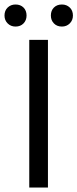

<svg xmlns="http://www.w3.org/2000/svg" viewBox="-40 -833 344 853"><path d="M90 0V-656H173V0ZM29 -715Q8 -715 -6 -729Q-20 -743 -20 -764Q-20 -786 -6 -799.5Q8 -813 29 -813Q51 -813 64.5 -799.5Q78 -786 78 -764Q78 -743 64.5 -729Q51 -715 29 -715ZM235 -715Q213 -715 199.5 -729Q186 -743 186 -764Q186 -786 199.5 -799.5Q213 -813 235 -813Q256 -813 270 -799.5Q284 -786 284 -764Q284 -743 270 -729Q256 -715 235 -715Z"/></svg>

Font: Mada
Style: Regular
Weight: 400
Designer: Khaled Hosny
Version: Version 1.5